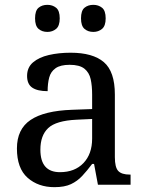

<svg xmlns="http://www.w3.org/2000/svg" viewBox="-20 -764 603 794"><path d="M205 10Q138 10 94 -29Q50 -68 50 -150Q50 -230 106.5 -268Q163 -306 278 -310L361 -313V-373Q361 -409 355 -436.5Q349 -464 329 -480Q309 -496 268 -496Q230 -496 210 -482Q190 -468 183.5 -443.5Q177 -419 177 -387Q135 -387 113.5 -401.5Q92 -416 92 -450Q92 -485 116.5 -506Q141 -527 182 -536.5Q223 -546 272 -546Q364 -546 409.5 -507Q455 -468 455 -373V-114Q455 -72 469 -57Q483 -42 517 -42H520V0H385L369 -86H361Q340 -58 320 -36.5Q300 -15 273.5 -2.5Q247 10 205 10ZM228 -52Q289 -52 325 -89.5Q361 -127 361 -191V-272L297 -269Q212 -265 179.5 -234.5Q147 -204 147 -145Q147 -52 228 -52ZM366 -632Q344 -632 329.5 -644.5Q315 -657 315 -688Q315 -720 329.5 -732Q344 -744 366 -744Q387 -744 402 -732Q417 -720 417 -688Q417 -657 402 -644.5Q387 -632 366 -632ZM176 -632Q154 -632 139.5 -644.5Q125 -657 125 -688Q125 -720 139.5 -732Q154 -744 176 -744Q197 -744 212 -732Q227 -720 227 -688Q227 -657 212 -644.5Q197 -632 176 -632Z"/></svg>

Font: Noto Naskh Arabic UI
Style: Regular
Weight: 400
Designer: Monotype Design Team, David Williams, Mohamad Dakak and Nizar Qandah
Foundry: Monotype Imaging Inc.
Version: Version 2.014